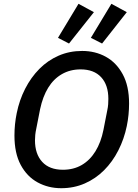

<svg xmlns="http://www.w3.org/2000/svg" viewBox="-20 -978 726 1010"><path d="M302 12Q234 12 178 -18.5Q122 -49 89 -110.5Q56 -172 56 -265Q56 -295 59 -324.5Q62 -354 68 -383Q82 -452 112.5 -511.5Q143 -571 187 -615.5Q231 -660 288 -685Q345 -710 412 -710Q481 -710 536.5 -679.5Q592 -649 625.5 -587.5Q659 -526 659 -433Q659 -404 656 -374Q653 -344 647 -315Q633 -247 602.5 -187Q572 -127 527.5 -82.5Q483 -38 426 -13Q369 12 302 12ZM311 -85Q367 -85 410 -110Q453 -135 482 -182Q511 -229 524 -294L544 -396Q548 -414 549 -429.5Q550 -445 550 -458Q550 -531 512 -572Q474 -613 404 -613Q349 -613 305.5 -588Q262 -563 233.5 -516.5Q205 -470 191 -404L171 -302Q167 -284 165.5 -268.5Q164 -253 164 -240Q164 -168 202 -126.5Q240 -85 311 -85ZM474 -914 343 -749 285 -779 393 -958ZM647 -914 517 -749 458 -779 566 -958Z"/></svg>

Font: IBM Plex Sans Medium
Style: Italic
Weight: 500
Italic angle: -11.31°
Designer: Mike Abbink, Paul van der Laan, Pieter van Rosmalen
Foundry: Bold Monday
Version: Version 3.201